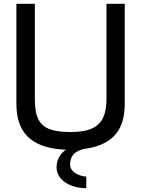

<svg xmlns="http://www.w3.org/2000/svg" viewBox="-20 -772 741 1008"><path d="M433 216V155C415 155 348 141 348 91C348 41 379 20 421 10C613 -14 635 -138 635 -232V-752H539V-257C539 -134 495 -79 351 -79C198 -79 163 -128 163 -257V-752H66V-232C66 -131 92 5 326 14C307 27 277 55 277 107C277 173 349 216 433 216Z"/></svg>

Font: Hibana 45 SubMedium
Style: Regular
Weight: 500
Width: 6
Designer: pygmalion
Foundry: ybstudio
Version: Version 2021.007;FEAKit 1.0